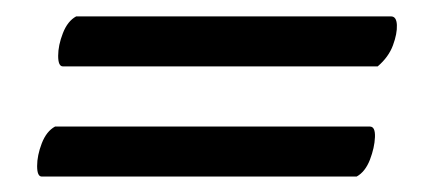

<svg xmlns="http://www.w3.org/2000/svg" viewBox="-20 -332 549 240"><path d="M58.6 -249Q52.7 -249 52.7 -262.2Q52.7 -275.4 58.6 -290.5Q64.5 -305.7 75.2 -311.5H468.8Q475.6 -311.5 476.1 -300.8Q476.6 -290 471.2 -275.4Q465.8 -260.7 452.1 -249ZM32.2 -111.3Q26.4 -111.3 26.4 -124.5Q26.4 -137.7 32.2 -152.8Q38.1 -168 48.8 -173.8H442.4Q449.2 -173.8 448.7 -160.6Q448.2 -147.5 442.4 -132.3Q436.5 -117.2 425.8 -111.3Z"/></svg>

Font: Crimson Text SemiBold
Style: Italic
Weight: 600
Italic angle: -11°
Designer: Sebastian Kosch
Foundry: Sebastian Kosch
Version: Version 1.100; ttfautohint (v1.8.4)